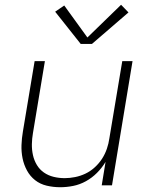

<svg xmlns="http://www.w3.org/2000/svg" viewBox="-20 -776 640 804"><path d="M232 8Q203 8 175.5 1.5Q148 -5 127 -21.5Q106 -38 93 -62Q80 -86 74.5 -113Q69 -140 70 -168.5Q71 -197 76 -226L125 -520H168L118 -219Q114 -196 113.5 -172.5Q113 -149 118 -126.5Q123 -104 134.5 -85Q146 -66 164 -53.5Q182 -41 204.5 -35.5Q227 -30 251 -30Q272 -30 294.5 -34.5Q317 -39 338 -49Q359 -59 377 -75.5Q395 -92 407.5 -111.5Q420 -131 427.5 -153Q435 -175 438 -197L492 -520H535L449 0H406L422 -98Q407 -73 386 -52Q365 -31 339.5 -17Q314 -3 286.5 2.5Q259 8 232 8ZM318 -592 211 -727 249 -753 346 -619 487 -756 518 -724 365 -592Z"/></svg>

Font: Iosevka SS04 XLt Ex
Style: Italic
Weight: 200
Width: 7
Italic angle: -9°
Monospace: yes
Designer: Belleve Invis
Foundry: Belleve Invis
Version: Version 19.0.0; ttfautohint (v1.8.4)